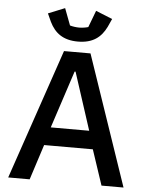

<svg xmlns="http://www.w3.org/2000/svg" viewBox="-61 -976 784 1025"><g transform="rotate(5 331.0 -463.5)"><path d="M522 0 459 -189H198L137 0H22L260 -698H402L640 0ZM331 -594H326L225 -286H431ZM329 -755C249 -755 205 -790 177 -847L157 -891L246 -927L280 -837C293 -833 313 -830 329 -830C345 -830 365 -833 378 -837L412 -927L501 -891L481 -847C453 -790 409 -755 329 -755Z"/></g></svg>

Font: Plexus Sans Medium
Style: Regular
Weight: 500
Version: Version 2.001;PS 002.001;hotconv 1.0.70;makeotf.lib2.5.58329